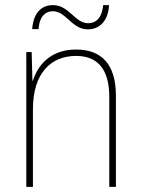

<svg xmlns="http://www.w3.org/2000/svg" viewBox="-20 -732 553 752"><path d="M106 -618H131C135 -672 161 -688 187 -688C239 -688 261 -617 324 -617C369 -617 404 -649 407 -712H384C379 -658 353 -641 325 -641C274 -641 250 -712 188 -712C143 -712 111 -683 106 -618ZM278 -538C178 -538 128 -477 109 -416H107L104 -528H83V0H109V-305C109 -446 180 -513 278 -513C359 -513 408 -465 408 -352V0H434V-357C434 -481 377 -538 278 -538Z"/></svg>

Font: Noto Sans Lao SemiCondensed Thin
Style: Regular
Weight: 100
Width: 4
Designer: Monotype Design Team
Foundry: Monotype Imaging Inc.
Version: Version 2.003